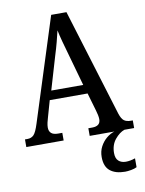

<svg xmlns="http://www.w3.org/2000/svg" viewBox="-101 -784 825 1089"><g transform="rotate(-10 311.5 -239.5)"><path d="M2 0V-44H16Q39 -44 53 -58.5Q67 -73 82 -121L271 -714H359L549 -95Q559 -65 573 -54.5Q587 -44 613 -44H623V0H367V-44H389Q437 -44 437 -84Q437 -94 434 -108.5Q431 -123 427 -136L397 -239H179L152 -144Q148 -132 144.5 -116Q141 -100 141 -88Q141 -44 192 -44H217V0ZM197 -291H381L329 -476Q317 -518 307 -554.5Q297 -591 291 -621Q284 -591 275 -556.5Q266 -522 254 -484ZM530 235Q475 235 444 210Q413 185 413 130Q413 97 427 70.5Q441 44 463 25.5Q485 7 509 0H567Q538 10 512 41.5Q486 73 486 120Q486 151 502 165.5Q518 180 544 180Q569 180 598 170V221Q585 228 564.5 231.5Q544 235 530 235Z"/></g></svg>

Font: Noto Serif Armenian Condensed Medium
Style: Regular
Weight: 500
Width: 3
Designer: Monotype Design Team
Foundry: Monotype Imaging Inc.
Version: Version 2.008; ttfautohint (v1.8.4.7-5d5b)